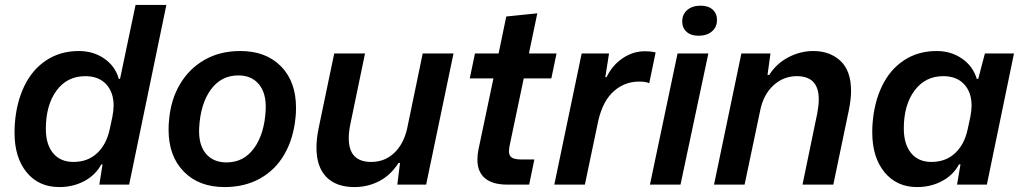

<svg xmlns="http://www.w3.org/2000/svg" viewBox="-20 -749 4147 779"><path d="M39 -210Q39 -232 40 -244Q46 -332 78.5 -399.5Q111 -467 168 -504.5Q225 -542 300 -542Q359 -542 403.5 -511Q448 -480 462 -429H467L530 -729H655L504 0H383L396 -82H391Q367 -38 321.5 -14Q276 10 221 10Q137 10 88 -50Q39 -110 39 -210ZM425 -224 436 -275Q441 -302 441 -320Q441 -375 410.5 -407.5Q380 -440 326 -440Q252 -440 209 -381Q166 -322 166 -226Q166 -163 195.5 -127.5Q225 -92 278 -92Q336 -92 374 -127.5Q412 -163 425 -224Z M664 -222Q664 -248 666 -262Q673 -345 710.5 -408Q748 -471 810.5 -506.5Q873 -542 955 -542Q1059 -542 1120 -480Q1181 -418 1181 -312Q1181 -286 1179 -272Q1171 -188 1134.5 -124Q1098 -60 1035.5 -25Q973 10 891 10Q787 10 725.5 -53Q664 -116 664 -222ZM1058 -303Q1061 -370 1031 -406.5Q1001 -443 947 -443Q877 -443 835 -385Q793 -327 788 -229Q785 -162 815 -126Q845 -90 899 -90Q969 -90 1011 -148Q1053 -206 1058 -303Z M1264 -150Q1264 -187 1273 -230L1336 -532H1461L1401 -243Q1395 -213 1395 -188Q1395 -92 1486 -92Q1541 -92 1579.5 -128.5Q1618 -165 1632 -228L1695 -532H1820L1709 0H1592L1603 -88H1597Q1565 -38 1518.5 -14Q1472 10 1418 10Q1344 10 1304 -31Q1264 -72 1264 -150Z M1917 -101Q1917 -122 1921 -141L1982 -431H1886L1907 -532H2003L2034 -682L2160 -695L2126 -532H2238L2217 -431H2105L2047 -155Q2045 -141 2045 -136Q2045 -116 2057.5 -109Q2070 -102 2096 -102H2148L2127 0H2038Q1978 0 1947.5 -26Q1917 -52 1917 -101Z M2340 -532H2451L2436 -436H2441Q2464 -484 2506 -512.5Q2548 -541 2596 -541Q2623 -541 2640 -536L2614 -411Q2603 -418 2573 -418Q2515 -418 2471 -379.5Q2427 -341 2408 -262L2353 0H2229Z M2729 -532H2854L2741 0H2617ZM2748 -662Q2748 -691 2768.5 -708.5Q2789 -726 2823 -726Q2854 -726 2871.5 -710Q2889 -694 2889 -668Q2889 -639 2868.5 -621.5Q2848 -604 2814 -604Q2783 -604 2765.5 -620Q2748 -636 2748 -662Z M2988 -532H3106L3094 -445H3101Q3130 -491 3178.5 -516.5Q3227 -542 3280 -542Q3347 -542 3390 -502Q3433 -462 3433 -380Q3433 -346 3424 -302L3361 0H3236L3296 -290Q3302 -322 3302 -346Q3302 -440 3213 -440Q3159 -440 3118.5 -403Q3078 -366 3065 -304L3001 0H2877Z M3519 -212Q3519 -233 3520 -244Q3526 -332 3558.5 -399.5Q3591 -467 3648 -504.5Q3705 -542 3780 -542Q3839 -542 3883.5 -511Q3928 -480 3943 -429H3949L3976 -532H4094L3984 0H3863L3877 -82H3871Q3847 -38 3801.5 -14Q3756 10 3701 10Q3618 10 3568.5 -50.5Q3519 -111 3519 -212ZM3906 -224 3917 -275Q3922 -302 3922 -320Q3922 -375 3891.5 -407.5Q3861 -440 3807 -440Q3734 -440 3690.5 -381.5Q3647 -323 3647 -228Q3647 -164 3676.5 -128Q3706 -92 3759 -92Q3817 -92 3855 -127.5Q3893 -163 3906 -224Z"/></svg>

Font: Mona Sans SemiBold
Style: Italic
Weight: 600
Italic angle: -11.7°
Designer: Deni Anggara
Foundry: GitHub
Version: Version 2.000